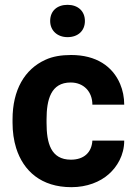

<svg xmlns="http://www.w3.org/2000/svg" viewBox="-20 -766 561 796"><path d="M173 -257V-271C173 -353 191 -424 273 -424C327 -424 363 -386 363 -332H495C495 -363 489 -392 478 -418C447 -491 379 -538 275 -538C234 -538 198 -532 168 -518C82 -479 32 -393 32 -271V-257C32 -220 37 -184 47 -152C77 -57 151 10 276 10C341 10 395 -12 431 -44C465 -74 495 -122 495 -183H363C360 -133 327 -104 274 -104C190 -104 173 -174 173 -257ZM260 -612C303 -612 332 -638 332 -679C332 -720 303 -746 260 -746C217 -746 188 -721 188 -679C188 -639 218 -612 260 -612Z"/></svg>

Font: Asimov
Style: Regular
Weight: 500
Designer: Google
Version: Version 2.000980; 2014